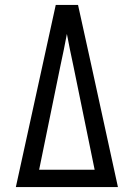

<svg xmlns="http://www.w3.org/2000/svg" viewBox="-20 -755 540 775"><path d="M44 0 205 -735H295L349 -490L456 0ZM138 -70H362L276 -490Q269 -522 262.5 -554Q256 -586 250 -618Q244 -586 237.5 -554Q231 -522 224 -490Z"/></svg>

Font: Iosevka Fixed
Style: Regular
Weight: 400
Monospace: yes
Designer: Belleve Invis
Foundry: Belleve Invis
Version: Version 33.2.4